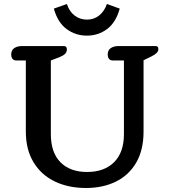

<svg xmlns="http://www.w3.org/2000/svg" viewBox="-20 -925 847 959"><path d="M249 -882 314 -905Q326 -868 352.5 -847.5Q379 -827 414 -827Q449 -827 475 -847.5Q501 -868 514 -905L578 -882Q559 -813 515 -780Q471 -747 414 -747Q357 -747 312.5 -780Q268 -813 249 -882ZM109 -268V-623H61Q49 -623 42.5 -631Q36 -639 36 -653Q36 -674 51 -684.5Q66 -695 91 -695H297Q307 -695 310.5 -690.5Q314 -686 314 -678Q314 -665 305 -656Q296 -647 276 -639L234 -623V-255Q234 -163 282 -114.5Q330 -66 415 -66Q501 -66 550 -115Q599 -164 599 -255V-623H543Q531 -623 524.5 -631Q518 -639 518 -653Q518 -674 533 -684.5Q548 -695 573 -695H755Q764 -695 767.5 -691.5Q771 -688 771 -679Q771 -660 736 -643L697 -624V-268Q697 -176 660.5 -113Q624 -50 559 -18Q494 14 409 14Q322 14 254 -18.5Q186 -51 147.5 -114.5Q109 -178 109 -268Z"/></svg>

Font: Maitree Semibold
Style: Regular
Weight: 600
Designer: CadsonDemak Team
Foundry: CadsonDemak
Version: Version 1.000